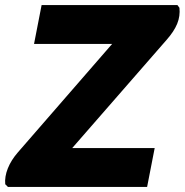

<svg xmlns="http://www.w3.org/2000/svg" viewBox="-29 -740 731 760"><path d="M135.7 -720H673.3L681.3 -709.2Q684.8 -676.5 672.4 -646.1Q660 -615.8 631.3 -583.2L203.2 -92.4L186.8 -154H583.3L553.3 0H2.5L-8.3 -10.8Q-11.1 -40.7 2 -73.5Q15.1 -106.3 41.7 -136.8L462 -620.4L485.6 -566H105.7Z"/></svg>

Font: Kufam
Style: Italic
Weight: 400
Italic angle: -11°
Designer: Artur Schmal
Foundry: Original Type
Version: Version 1.301; ttfautohint (v1.8.3)